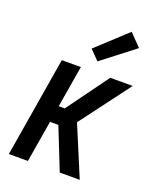

<svg xmlns="http://www.w3.org/2000/svg" viewBox="-144 -870 789 957"><g transform="rotate(20 250.0 -391.0)"><path d="M20 0 108 -530H209L172 -309H204L365 -530H484L285 -265L396 0H290L226 -161L202 -221H158L121 0ZM277 -585 228 -635 387 -782 449 -718Z"/></g></svg>

Font: Iosevka Curly Semibold Oblique
Style: Regular
Weight: 600
Italic angle: -9°
Monospace: yes
Designer: Belleve Invis
Foundry: Belleve Invis
Version: Version 11.1.0; ttfautohint (v1.8.3)